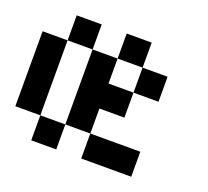

<svg xmlns="http://www.w3.org/2000/svg" viewBox="-101 -679 868 802"><g transform="rotate(20 333.5 -278.0)"><path d="M111.1 -111.1H0V-444.4H111.1ZM333.3 -222.2V-111.1H222.2V-444.4H333.3V-333.3H444.4V-222.2ZM222.2 0H111.1V-111.1H222.2ZM444.4 -444.4H333.3V-555.6H444.4ZM555.6 -333.3H444.4V-444.4H555.6ZM555.6 0H333.3V-111.1H555.6ZM222.2 -444.4H111.1V-555.6H222.2Z"/></g></svg>

Font: Pixeloid Mono
Style: Regular
Weight: 400
Monospace: yes
Designer: GGBotNet
Foundry: GGBotNet
Version: 0.5